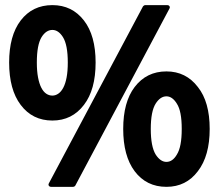

<svg xmlns="http://www.w3.org/2000/svg" viewBox="-20 -702 864 748"><path d="M184.1 -232.4Q106.4 -232.4 60.5 -293.5Q15.6 -353 15.6 -458.5Q15.6 -563 60.5 -622.1Q106.4 -682.1 184.1 -682.1Q260.7 -682.1 307.1 -622.1Q352.5 -563.5 352.5 -458.5Q352.5 -352.5 307.1 -293.5Q260.7 -232.4 184.1 -232.4ZM184.1 -329.6Q196.3 -329.6 207.3 -337.2Q218.3 -344.7 226.6 -360.4Q234.9 -376 239.5 -400.4Q244.1 -424.8 244.1 -458.5Q244.1 -527.3 225.1 -557.6Q207.5 -585.4 184.1 -585.4Q159.7 -585.4 142.1 -557.6Q123.5 -527.3 123.5 -458.5Q123.5 -424.8 128.2 -400.4Q132.8 -376 140.9 -360.4Q148.9 -344.7 159.9 -337.2Q170.9 -329.6 184.1 -329.6ZM179.2 25.9Q173.3 25.9 170.4 21.7Q167.5 17.6 170.4 12.2L537.1 -677.2Q538.1 -678.7 540.8 -680.4Q543.5 -682.1 545.9 -682.1H631.8Q637.2 -682.1 640.1 -678Q643.1 -673.8 640.1 -668.5L273.4 21Q272.5 22.9 269.8 24.4Q267.1 25.9 264.6 25.9ZM628.4 25.9Q550.3 25.9 504.4 -35.2Q460 -94.7 460 -199.7Q460 -304.2 504.4 -362.8Q550.8 -423.8 628.4 -423.8Q704.6 -423.8 751 -362.8Q796.9 -305.2 796.9 -199.7Q796.9 -94.7 751 -35.2Q705.1 25.9 628.4 25.9ZM628.4 -71.3Q652.3 -71.3 668.9 -99.6Q678.7 -115.2 683.3 -139.9Q688 -164.6 688 -199.7Q688 -234.4 683.3 -258.8Q678.7 -283.2 668.9 -298.3Q651.4 -326.7 628.4 -326.7Q604.5 -326.7 586.4 -298.3Q567.4 -268.1 567.4 -199.7Q567.4 -131.3 586.4 -100.1Q605 -71.3 628.4 -71.3Z"/></svg>

Font: Pyidaungsu ZawDecode
Style: Bold
Weight: 700
Designer: Sun Tun
Foundry: Your Own Font Foundry
Version: Version 2.50